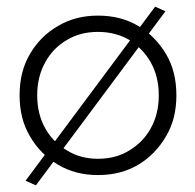

<svg xmlns="http://www.w3.org/2000/svg" viewBox="-20 -517 586 578"><path d="M39 -230Q39 -159 70 -107Q101 -53 155 -21Q207 10 275 10Q344 10 396 -21Q448 -52 480 -107Q511 -159 511 -230Q511 -302 480 -354Q448 -408 396 -439Q344 -470 275 -470Q207 -470 155 -439Q101 -408 70 -354Q39 -302 39 -230ZM116 -131Q92 -174 92 -230Q92 -286 116 -329Q139 -372 182 -397Q222 -421 275 -421Q327 -421 369 -397Q411 -370 434 -329Q458 -286 458 -230Q458 -174 434 -131Q411 -89 369 -64Q329 -39 275 -39Q222 -39 182 -64Q140 -88 116 -131ZM447 -497 57 27 88 41 478 -483Z"/></svg>

Font: NM-font
Style: Light
Weight: 500
Designer: ""
Foundry: ""
Version: ""